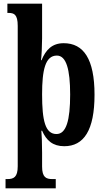

<svg xmlns="http://www.w3.org/2000/svg" viewBox="-20 -780 570 1040"><path d="M10 240H282V190H264C230 190 208 181 208 122V47C208 -3 206 -52 204 -72H208C231 -19 266 12 328 12C434 12 492 -74 492 -267C492 -460 433 -546 325 -546C262 -546 228 -510 205 -454H202C205 -471 208 -534 208 -572V-760H20V-710H26C56 -710 76 -702 76 -640V121C76 180 54 190 20 190H10ZM286 -54C225 -54 208 -127 208 -269C208 -400 225 -479 288 -479C339 -479 360 -404 360 -268C360 -128 339 -54 286 -54Z"/></svg>

Font: Noto Serif Devanagari ExtraCondensed
Style: Bold
Weight: 700
Width: 2
Designer: Universal Thirst, Indian Type Foundry and the Monotype Design Team
Foundry: Monotype Imaging Inc.
Version: Version 2.004